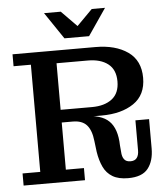

<svg xmlns="http://www.w3.org/2000/svg" viewBox="-59 -932 863 994"><g transform="rotate(-5 372.5 -435.5)"><path d="M24 0V-63H116V-620H26V-682H249V-63H343V0ZM567 9Q517 9 486 -9.5Q455 -28 439 -62Q423 -96 416 -141L409 -198Q403 -254 379 -281Q355 -308 306 -308H249V-329H369Q456 -330 496.5 -290.5Q537 -251 539 -164L542 -130Q543 -105 553.5 -91Q564 -77 586 -77Q609 -77 619.5 -91Q630 -105 630 -130V-286H701V-134Q701 -69 670.5 -30Q640 9 567 9ZM249 -308V-374H412Q478 -374 516.5 -404Q555 -434 555 -495Q555 -556 516.5 -586Q478 -616 412 -616H249V-682H457Q561 -682 625 -637Q689 -592 689 -502Q689 -413 625 -369.5Q561 -326 458 -326H374L355 -308ZM301 -741 207 -880H294L401 -771H347L455 -880H524L429 -741Z"/></g></svg>

Font: Montagu Slab 120pt Medium
Style: Regular
Weight: 500
Designer: Florian Karsten
Foundry: Florian Karsten
Version: Version 1.000